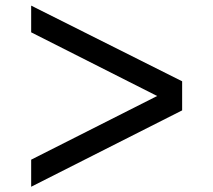

<svg xmlns="http://www.w3.org/2000/svg" viewBox="-20 -708 779 701"><path d="M93.8 -687.5 645 -411.2V-305L93.8 -26.2V-125L553.8 -357.5L93.8 -590Z"/></svg>

Font: Now Alt Medium
Style: Regular
Weight: 500
Designer: Alfredo Marco Pradil
Foundry: Alfredo Marco Pradil
Version: Version 1.002;PS 001.002;hotconv 1.0.88;makeotf.lib2.5.64775